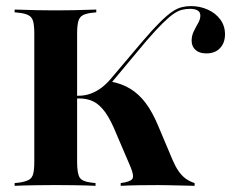

<svg xmlns="http://www.w3.org/2000/svg" viewBox="-20 -602 762 622"><path d="M371 0V-8.9Q401.6 -12.9 408.5 -22.2Q415.3 -31.5 403.2 -60.5L357.3 -167.7Q339.5 -212.1 321.8 -237.1Q304 -262.1 283.9 -272.6Q263.7 -283.1 235.5 -283.1H200V-291.9H235.5Q254.8 -291.9 273 -298.4Q291.1 -304.8 308.1 -317.3Q325 -329.8 340.3 -348.4L443.5 -470.2Q476.6 -508.9 499.2 -531Q521.8 -553.2 537.9 -564.1Q554 -575 568.5 -578.6Q583.1 -582.3 598.4 -582.3Q627.4 -582.3 652.8 -571Q678.2 -559.7 693.5 -539.1Q708.9 -518.5 708.9 -491.1Q708.9 -462.9 692.7 -446Q676.6 -429 648.4 -429Q625.8 -429 613.3 -440.3Q600.8 -451.6 600.8 -470.2Q600.8 -486.3 607.7 -500.4Q614.5 -514.5 621.8 -527Q629 -539.5 629 -551.6Q629 -562.9 620.2 -568.1Q611.3 -573.4 596 -573.4Q582.3 -573.4 569.4 -570.2Q556.5 -566.9 541.9 -556.9Q527.4 -546.8 506.5 -526.2Q485.5 -505.6 454.8 -470.2L335.5 -327.4L337.9 -337.9Q374.2 -331.5 402 -314.5Q429.8 -297.6 452 -268.1Q474.2 -238.7 493.5 -191.9L538.7 -84.7Q548.4 -62.1 558.5 -47.6Q568.5 -33.1 581 -23.8Q593.5 -14.5 610.5 -8.9V0Q582.3 -0.8 561.3 -1.2Q540.3 -1.6 524.2 -2Q508.1 -2.4 491.9 -2.4Q462.9 -2.4 432.7 -2Q402.4 -1.6 371 0ZM149.2 -2.4Q123.4 -2.4 100 -2Q76.6 -1.6 58.5 -1.2Q40.3 -0.8 27.4 0V-8.9L42.7 -10.5Q62.9 -13.7 73.4 -19.4Q83.9 -25 87.5 -38.7Q91.1 -52.4 91.1 -78.2V-492.7Q91.1 -518.5 87.5 -532.3Q83.9 -546 73.4 -552Q62.9 -558.1 42.7 -560.5L27.4 -562.1V-571Q40.3 -571 58.5 -570.2Q76.6 -569.4 100 -569Q123.4 -568.5 149.2 -568.5H159.7H171.8Q197.6 -568.5 220.2 -569Q242.7 -569.4 261.3 -570.2Q279.8 -571 291.9 -571V-562.1L277.4 -560.5Q257.3 -558.1 247.2 -552Q237.1 -546 233.5 -532.3Q229.8 -518.5 229.8 -492.7V-78.2Q229.8 -39.5 238.3 -26.6Q246.8 -13.7 275.8 -10.5L289.5 -8.9V0Q277.4 -0.8 259.7 -1.2Q241.9 -1.6 219.8 -2Q197.6 -2.4 171 -2.4H159.7Z"/></svg>

Font: Playfair 144pt SemiCondensed ExtraBold
Style: Regular
Weight: 800
Width: 4
Designer: Claus Eggers Sørensen
Foundry: Claus Eggers Sørensen
Version: Version 2.203